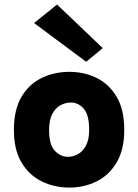

<svg xmlns="http://www.w3.org/2000/svg" viewBox="-20 -834 626 870"><path d="M294.5 16Q226 16 168.8 -12.2Q111.5 -40.5 77.2 -98.2Q43 -156 43 -245Q43 -337 77.2 -395Q111.5 -453 168.8 -480.8Q226 -508.5 294.5 -508.5Q361.5 -508.5 418 -480.8Q474.5 -453 508.8 -395Q543 -337 543 -245Q543 -156 508.8 -98.2Q474.5 -40.5 418 -12.2Q361.5 16 294.5 16ZM288.5 -123.5Q311.5 -123.5 333.2 -135.5Q355 -147.5 369.5 -174.2Q384 -201 384 -245Q384 -313.5 359.5 -341.5Q335 -369.5 300.5 -369.5Q277.5 -369.5 254.8 -357.5Q232 -345.5 217.2 -318.2Q202.5 -291 202.5 -245Q202.5 -178.5 228.2 -151Q254 -123.5 288.5 -123.5ZM370.5 -554 134.5 -729.5 238.5 -813.5 445.5 -616Z"/></svg>

Font: Karla ExtraBold
Style: Regular
Weight: 800
Designer: Jonathan Pinhorn
Version: Version 2.001